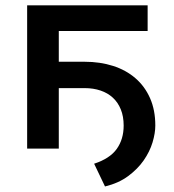

<svg xmlns="http://www.w3.org/2000/svg" viewBox="-20 -548 640 708"><path d="M524.4 -433.6H196.8V-320.3H292Q349.1 -320.3 397 -304.9Q444.8 -289.6 479.5 -259.5Q514.2 -229.5 533.4 -185.8Q552.7 -142.1 552.7 -85Q552.7 -57.1 542.5 -22.9Q532.2 11.2 510 43.2Q487.8 75.2 452.6 101.3Q417.5 127.4 367.2 139.6L327.1 55.7Q385.3 36.6 410.6 1Q436 -34.7 436 -85Q436 -118.7 425.5 -144.5Q415 -170.4 396.2 -187.7Q377.4 -205.1 350.8 -214.1Q324.2 -223.1 292 -223.1H196.8V0H80.1V-528.3H524.4Z"/></svg>

Font: Roboto Mono
Style: Regular
Weight: 500
Designer: Google
Version: Version 2.000986; 2015; ttfautohint (v1.3)